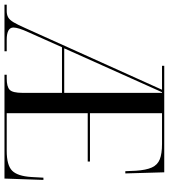

<svg xmlns="http://www.w3.org/2000/svg" viewBox="32 -786 754 858"><g transform="rotate(90 409.0 -357.0)"><path d="M1 0V-10H29Q46 -10 57.5 -16.5Q69 -23 79.5 -40.5Q90 -58 105 -92L381 -704H274V-714H750L755 -540H745L743 -587Q740 -633 728.5 -658.5Q717 -684 692 -694Q667 -704 623 -704H486V-382H702V-372H486V-10H654Q718 -10 742.5 -34Q767 -58 771 -120L774 -174H784L778 0H314V-10H331Q367 -10 381 -23Q395 -36 395 -81V-257H191L124 -107Q103 -61 103 -40Q103 -10 158 -10H209V0ZM196 -267H395V-704H392Z"/></g></svg>

Font: Noto Serif Display Condensed
Style: Regular
Weight: 400
Width: 3
Designer: Monotype Design Team
Foundry: Monotype Imaging Inc.
Version: Version 2.009